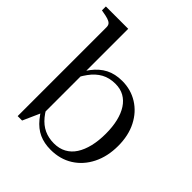

<svg xmlns="http://www.w3.org/2000/svg" viewBox="-205 -889 1039 1039"><g transform="rotate(45 314.5 -370.0)"><path d="M347 10Q297 10 258.5 -7.5Q220 -25 188.5 -63.5Q157 -102 126 -164L150 -176Q173 -124 200 -91Q227 -58 260.5 -42.5Q294 -27 335 -27Q375 -27 405.5 -43.5Q436 -60 456 -91Q476 -122 486.5 -165.5Q497 -209 497 -263Q497 -315 487 -357Q477 -399 457.5 -429Q438 -459 409.5 -475Q381 -491 343 -491Q297 -491 262.5 -472Q228 -453 201.5 -416.5Q175 -380 151 -329L130 -341Q161 -404 192.5 -445.5Q224 -487 264 -507.5Q304 -528 358 -528Q424 -528 477 -495Q530 -462 560.5 -402.5Q591 -343 591 -263Q591 -183 560 -121Q529 -59 474 -24.5Q419 10 347 10ZM92 -673Q92 -688 84.5 -696Q77 -704 61.5 -709Q46 -714 21 -718L10 -720V-750H181V-100L175 -103L126 7H92Z"/></g></svg>

Font: Roboto Serif 144pt
Style: Regular
Weight: 400
Version: Version 1.008